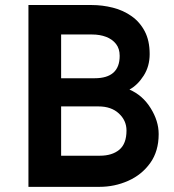

<svg xmlns="http://www.w3.org/2000/svg" viewBox="-20 -726 677 746"><path d="M366 0H90.5V-706.5H335.5Q378 -706.5 418.5 -696.2Q459 -686 491.2 -663.2Q523.5 -640.5 542.5 -604.2Q561.5 -568 561.5 -516Q561.5 -468.5 538.2 -432Q515 -395.5 483 -378Q534 -356 565.2 -306Q596.5 -256 596.5 -205Q596.5 -138.5 563.8 -92.8Q531 -47 478.2 -23.5Q425.5 0 366 0ZM347.5 -422Q445 -422 445 -509Q445 -537 430.8 -555.2Q416.5 -573.5 392.2 -582.8Q368 -592 337.5 -592H217.5V-422ZM368 -121Q415.5 -121 443.5 -144.2Q471.5 -167.5 471.5 -219Q471.5 -257.5 442 -285Q412.5 -312.5 363 -312.5H217.5V-121Z"/></svg>

Font: Acari Sans
Style: Bold
Weight: 700
Designer: Alfredo Marco Pradil and Stefan Peev (font) & Cristiano Sobral (main changes)
Foundry: Alfredo Marco Pradil and Stefan Peev (font) & Cristiano Sobral (main changes)
Version: Version 1.063; ttfautohint (v1.8.3)